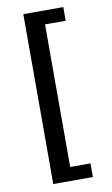

<svg xmlns="http://www.w3.org/2000/svg" viewBox="-94 -798 550 946"><g transform="rotate(-10 181.0 -325.0)"><path d="M93.3 100H291.7V31.7H190V-681.7H293.3V-750H93.3Z"/></g></svg>

Font: Boon SemiBold
Style: Regular
Weight: 600
Designer: Sungsit Sawaiwan
Foundry: FontUni
Version: Version 2.0